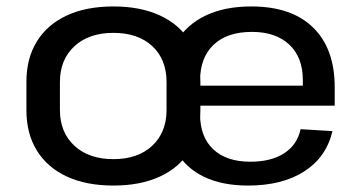

<svg xmlns="http://www.w3.org/2000/svg" viewBox="-20 -568 1121 596"><path d="M332 8Q248 8 187.5 -20Q127 -48 94.5 -100.5Q62 -153 62 -226V-314Q62 -387 94.5 -439.5Q127 -492 187.5 -520Q248 -548 332 -548Q416 -548 476.5 -520Q537 -492 569.5 -439.5Q602 -387 602 -314V-226Q602 -153 569.5 -100.5Q537 -48 476.5 -20Q416 8 332 8ZM332 -74Q408 -74 452.5 -115.5Q497 -157 497 -227V-313Q497 -384 452.5 -425Q408 -466 332 -466Q256 -466 211 -424.5Q166 -383 166 -313V-227Q166 -157 211 -115.5Q256 -74 332 -74ZM750 8Q670 8 613.5 -19Q557 -46 527 -98.5Q497 -151 497 -225V-315Q497 -388 528.5 -440Q560 -492 619 -520Q678 -548 760 -548Q885 -548 952 -482.5Q1019 -417 1019 -297V-240H581V-302H936L920 -278V-320Q920 -390 878 -429.5Q836 -469 762 -469Q685 -469 643 -429Q601 -389 601 -317V-214Q601 -143 642 -104.5Q683 -66 757 -66Q822 -66 862.5 -92.5Q903 -119 913 -167L1012 -161Q993 -80 924.5 -36Q856 8 750 8Z"/></svg>

Font: Pathway Extreme Medium
Style: Regular
Weight: 500
Designer: Eduardo Rodriguez Tunni
Foundry: Eduardo Rodriguez Tunni
Version: Version 1.001;gftools[0.9.26]